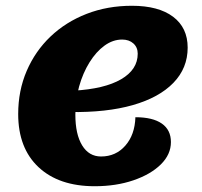

<svg xmlns="http://www.w3.org/2000/svg" viewBox="-20 -620 701 665"><path d="M308 25Q184 25 113.5 -41Q43 -107 43 -225Q43 -306 72.5 -374.5Q102 -443 155 -493.5Q208 -544 280 -572Q352 -600 437 -600Q529 -600 579.5 -562Q630 -524 630 -455Q630 -384 580.5 -333Q531 -282 440 -256Q349 -230 222 -232L235 -306Q342 -312 399.5 -345.5Q457 -379 457 -434Q457 -456 442 -469.5Q427 -483 403 -483Q371 -483 342 -462Q313 -441 290 -404Q267 -367 254 -320.5Q241 -274 241 -223Q241 -155 264.5 -116.5Q288 -78 330 -78Q381 -78 414 -115.5Q447 -153 449 -214Q509 -214 540.5 -192Q572 -170 572 -128Q572 -85 537 -50.5Q502 -16 442 4.5Q382 25 308 25Z"/></svg>

Font: Lemonada
Style: Regular
Weight: 400
Designer: Mohamed Gaber (Arabic), Eduardo Tunni (Latin)
Foundry: Kief Type Foundry
Version: Version 4.005